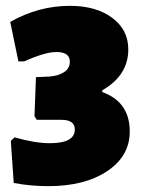

<svg xmlns="http://www.w3.org/2000/svg" viewBox="-20 -544 493 657"><path d="M219 -524Q309 -524 364 -483Q419 -442 419 -375Q419 -286 330 -235V-229Q424 -195 424 -94Q424 -10 347 41.5Q270 93 145 93Q84 93 27 82L17 -62L30 -74Q99 -54 151 -54Q236 -54 236 -101Q236 -134 190 -134H106L98 -146L103 -280L148 -282Q179 -284 199 -297Q219 -310 219 -333Q219 -366 173 -366Q134 -366 63 -334H43L15 -469Q112 -524 219 -524Z"/></svg>

Font: Alegreya Sans Black
Style: Regular
Weight: 900
Designer: Juan Pablo del Peral
Foundry: Huerta Tipografica
Version: Version 2.007